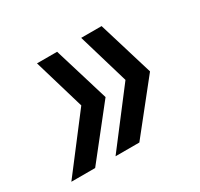

<svg xmlns="http://www.w3.org/2000/svg" viewBox="-90 -545 611 587"><g transform="rotate(-30 215.5 -251.0)"><path d="M327 -434 386 -240 249 -68H165L308 -255L255 -434ZM170 -434 229 -240 93 -68H9L152 -255L99 -434Z"/></g></svg>

Font: Instrument Sans Condensed Medium
Style: Italic
Weight: 500
Width: 3
Italic angle: -13°
Designer: Rodrigo Fuenzalida
Foundry: fragTYPE
Version: Version 1.000;gftools[0.9.28]